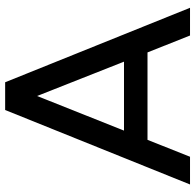

<svg xmlns="http://www.w3.org/2000/svg" viewBox="-26 -714 740 727"><g transform="rotate(-90 343.5 -350.0)"><path d="M509 -161H178L114 0H9L291 -700H396L678 0H573ZM474 -250 344 -579 213 -250Z"/></g></svg>

Font: Oak Sans Medium
Style: Regular
Weight: 500
Designer: Erik Kennedy, Walven
Foundry: Erik Kennedy, Walven
Version: Version 1.000